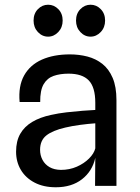

<svg xmlns="http://www.w3.org/2000/svg" viewBox="-20 -786 590 812"><path d="M216 6Q164 6 126.2 -13.8Q88.5 -33.5 68.2 -67.5Q48 -101.5 48 -144.5Q48 -189 65.5 -219.8Q83 -250.5 116 -270.2Q149 -290 196 -300Q227 -307 261.8 -311Q296.5 -315 328.5 -317.5Q360.5 -320 383 -321V-351.5Q383 -417 355.5 -445.8Q328 -474.5 270 -474.5Q234 -474.5 206.8 -465Q179.5 -455.5 164.5 -429.8Q149.5 -404 150 -354.5H63Q57 -422 82 -466.8Q107 -511.5 157 -533.8Q207 -556 275.5 -556Q314.5 -556 350 -546.8Q385.5 -537.5 413 -515.8Q440.5 -494 456.5 -456.5Q472.5 -419 472.5 -362.5V0H382L383 -118.5Q370.5 -62 326.8 -28Q283 6 216 6ZM237.5 -67.5Q274 -67.5 304.8 -81Q335.5 -94.5 356.5 -115.5Q377.5 -136.5 383 -158.5V-264.5Q354 -262.5 318.5 -257.8Q283 -253 256 -246.5Q202 -234 175.8 -213Q149.5 -192 149.5 -152.5Q149.5 -129 159.8 -109.8Q170 -90.5 189.5 -79.2Q209 -68 237.5 -67.5ZM183.5 -631Q158.5 -631 140.2 -650.5Q122 -670 122 -699Q122 -728.5 140.2 -747.2Q158.5 -766 183.5 -766Q208.5 -766 226.8 -747.2Q245 -728.5 245 -699Q245 -670 226.5 -650.5Q208 -631 183.5 -631ZM363 -631Q338 -631 319.8 -650.5Q301.5 -670 301.5 -699Q301.5 -728.5 319.8 -747.2Q338 -766 363 -766Q388 -766 406.2 -747.2Q424.5 -728.5 424.5 -699Q424.5 -670 406 -650.5Q387.5 -631 363 -631Z"/></svg>

Font: Spline Sans
Style: Regular
Weight: 400
Designer: Eben Sorkin, Mirko Velimirovic
Foundry: Sorkin Type
Version: Version 1.001